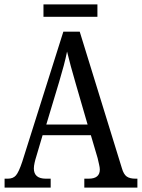

<svg xmlns="http://www.w3.org/2000/svg" viewBox="-20 -859 649 879"><path d="M1 0V-41H16Q40 -41 53 -56Q66 -71 82 -119L270 -714H345L538 -89Q546 -61 560 -51Q574 -41 600 -41H609V0H366V-41H386Q437 -41 437 -83Q437 -92 433.5 -106.5Q430 -121 427 -135L396 -240H175L146 -142Q142 -130 138.5 -114.5Q135 -99 135 -88Q135 -41 190 -41H212V0ZM192 -289H381L327 -475Q314 -520 304 -556.5Q294 -593 287 -623Q281 -593 272 -559Q263 -525 251 -485ZM179 -782V-839H426V-782Z"/></svg>

Font: Noto Serif Armenian Condensed
Style: Regular
Weight: 400
Width: 3
Designer: Monotype Design Team
Foundry: Monotype Imaging Inc.
Version: Version 2.008; ttfautohint (v1.8.4.7-5d5b)